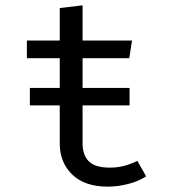

<svg xmlns="http://www.w3.org/2000/svg" viewBox="-20 -693 655 725"><path d="M531.8 -27.2Q504.1 -8.7 464.6 1.5Q425.1 11.8 387.2 11.8Q300 11.8 252.8 -33.8Q205.6 -79.5 205.6 -151.3V-294.9H92.8V-361H205.6V-473.3H81.5V-540H205.6V-662.6L291.8 -672.8V-540H478.5L468.2 -473.3H291.8V-361H469.2V-294.9H291.8V-152.3Q291.8 -107.2 315.6 -83.6Q339.5 -60 394.9 -60Q425.1 -60 450.8 -67.2Q476.4 -74.4 498.5 -85.6Z"/></svg>

Font: FiraCode Nerd Font
Style: Regular
Weight: 400
Designer: Carrois Corporate, Edenspiekermann AG, Nikita Prokopov
Foundry: Carrois Corporate, Edenspiekermann AG, Nikita Prokopov
Version: Version 6.002;Nerd Fonts 2.2.2